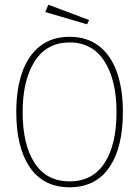

<svg xmlns="http://www.w3.org/2000/svg" viewBox="-20 -783 590 814"><path d="M275 11Q165 11 107 -73Q49 -157 49 -308Q49 -406 74.5 -477.5Q100 -549 150.5 -588Q201 -627 275 -627Q349 -627 399.5 -588Q450 -549 475.5 -477.5Q501 -406 501 -308Q501 -157 443 -73Q385 11 275 11ZM275 -14Q372 -14 423 -91.5Q474 -169 474 -308Q474 -443 423 -523Q372 -603 275 -603Q178 -603 127 -523Q76 -443 76 -308Q76 -169 127 -91.5Q178 -14 275 -14ZM349 -680 172 -732 185 -763 358 -698Z"/></svg>

Font: Inconsolata SemiExpanded ExtraLight
Style: Regular
Weight: 200
Width: 6
Monospace: yes
Designer: Raph Levien, Cyreal, Brenton Simpson
Foundry: Raph Levien, Cyreal, Google
Version: Version 3.001; ttfautohint (v1.8.2.53-6de2)